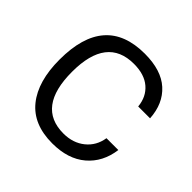

<svg xmlns="http://www.w3.org/2000/svg" viewBox="-145 -666 813 813"><g transform="rotate(45 262.0 -259.0)"><path d="M281 -532Q380 -532 432.5 -484.5Q485 -437 490 -354H419Q414 -407 378 -438Q342 -469 279 -469Q117 -469 117 -260Q117 -49 276 -49Q333 -49 372 -80.5Q411 -112 419 -164H490Q479 -82 422.5 -34Q366 14 272 14Q158 14 100.5 -57.5Q43 -129 43 -259Q43 -532 281 -532Z"/></g></svg>

Font: Nacelle Light
Style: Regular
Weight: 300
Designer: Sora Sagano
Foundry: Sora Sagano
Version: Version 1.000;FEAKit 1.0